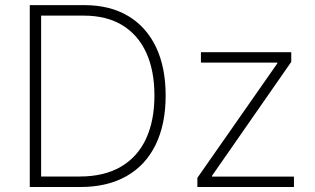

<svg xmlns="http://www.w3.org/2000/svg" viewBox="-20 -748 1261 768"><path d="M301.3 0H124V-42H299.3Q396.5 -42 463.1 -80.8Q529.8 -119.6 563.7 -192.1Q597.7 -264.6 597.7 -365.7Q597.7 -465.8 564.9 -537.4Q532.2 -608.9 469.2 -647.2Q406.2 -685.5 314.9 -685.5H122.6V-727.5H316.9Q419.4 -727.5 492.2 -684.3Q564.9 -641.1 603.8 -560.1Q642.6 -479 642.6 -365.7Q642.6 -251 602.5 -168.9Q562.5 -86.9 486.1 -43.5Q409.7 0 301.3 0ZM144.5 -727.5V0H99.1V-727.5ZM769.5 0V-36.6L1089.4 -494.6V-497.6H783.7V-539.1H1145V-500.5L828.1 -44.9V-41.5H1155.8V0Z"/></svg>

Font: Inter 18pt ExtraLight
Style: Regular
Weight: 250
Designer: Rasmus Andersson
Foundry: rsms
Version: Version 4.001;git-66647c0bb